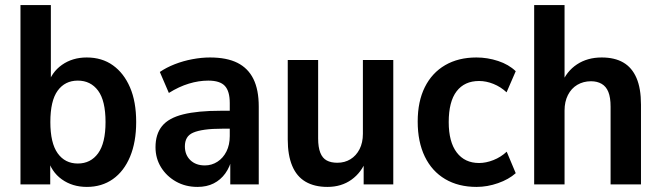

<svg xmlns="http://www.w3.org/2000/svg" viewBox="-20 -725 2597 755"><path d="M321.5 10Q264.5 10 222.8 -20Q181 -50 167 -104H177.5V0H60.5V-705H180V-389.5H167.5Q182 -440.5 223.5 -469.8Q265 -499 321 -499Q381 -499 424 -468.2Q467 -437.5 491.2 -381.5Q515.5 -325.5 515.5 -245Q515.5 -166.5 491.5 -109Q467.5 -51.5 424 -20.8Q380.5 10 321.5 10ZM286 -82Q336.5 -82 365.8 -122.2Q395 -162.5 395 -245Q395 -329 365.8 -368.5Q336.5 -408 286 -408Q235.5 -408 206.8 -368.5Q178 -329 178 -245Q178 -162.5 206.8 -122.2Q235.5 -82 286 -82Z M756.5 10Q709.5 10 672.2 -11Q635 -32 613.2 -67.2Q591.5 -102.5 591.5 -146Q591.5 -197.5 617.2 -229.2Q643 -261 700 -275.2Q757 -289.5 849 -289.5H897.5V-219H856Q814 -219 785.5 -215Q757 -211 739.8 -203.5Q722.5 -196 714.8 -182.5Q707 -169 707 -149.5Q707 -116 728.5 -95.2Q750 -74.5 785.5 -74.5Q812.5 -74.5 835 -89Q857.5 -103.5 870.5 -129.5Q883.5 -155.5 883.5 -190V-319.5Q883.5 -366.5 864.2 -387.2Q845 -408 799 -408Q761.5 -408 722.8 -396.2Q684 -384.5 644 -359.5L608.5 -442Q634 -459.5 667.2 -472.5Q700.5 -485.5 736.5 -492.2Q772.5 -499 805.5 -499Q871.5 -499 913.5 -478Q955.5 -457 976.5 -414.5Q997.5 -372 997.5 -306V0H885.5V-104H892.5Q884.5 -69 866 -43.2Q847.5 -17.5 820.2 -3.8Q793 10 756.5 10Z M1267.5 10Q1216.5 10 1181.5 -10.5Q1146.5 -31 1129 -73Q1111.5 -115 1111.5 -176.5V-489H1231V-180.5Q1231 -146 1239.5 -124.5Q1248 -103 1264.8 -94Q1281.5 -85 1306.5 -85Q1335.5 -85 1358 -98.8Q1380.5 -112.5 1393.8 -138.2Q1407 -164 1407 -199V-489H1526.5V0H1410V-96.5H1420.5Q1402 -47 1362.2 -18.5Q1322.5 10 1267.5 10Z M1854 10Q1782.5 10 1730.5 -20.8Q1678.5 -51.5 1650.5 -109.2Q1622.5 -167 1622.5 -247Q1622.5 -326 1650.5 -382.2Q1678.5 -438.5 1730.5 -468.8Q1782.5 -499 1853.5 -499Q1897 -499 1938.8 -485.2Q1980.5 -471.5 2008 -445L1972 -362Q1949 -383.5 1920.5 -395Q1892 -406.5 1864 -406.5Q1806.5 -406.5 1775.5 -366Q1744.5 -325.5 1744.5 -245Q1744.5 -167 1776 -125.5Q1807.5 -84 1864 -84Q1891 -84 1920.2 -95.5Q1949.5 -107 1972.5 -128.5L2008 -44Q1980.5 -19.5 1938.5 -4.8Q1896.5 10 1854 10Z M2080.5 0V-705H2200V-395.5H2188.5Q2207.5 -444.5 2248.8 -471.8Q2290 -499 2346 -499Q2397 -499 2431 -479.2Q2465 -459.5 2482.8 -418.5Q2500.5 -377.5 2500.5 -314V0H2381V-305.5Q2381 -342 2372.2 -363.5Q2363.5 -385 2346 -395.2Q2328.5 -405.5 2304 -405.5Q2274 -405.5 2250.2 -391.5Q2226.5 -377.5 2213.2 -351.2Q2200 -325 2200 -290.5V0Z"/></svg>

Font: Nunito Sans 12pt ExtraLight SemiCondensed
Style: Regular
Weight: 200
Width: 4
Version: Version 3.101;gftools[0.9.27]